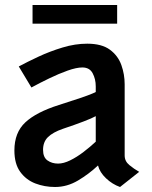

<svg xmlns="http://www.w3.org/2000/svg" viewBox="-20 -736 606 767"><path d="M200 11Q158 11 121 -3.2Q84 -17.5 60.8 -49.5Q37.5 -81.5 37.5 -135Q37.5 -206.5 81.2 -247.2Q125 -288 215 -316.5Q267 -333 305.5 -346Q344 -359 362.5 -368.5V-391Q362.5 -420 350.2 -443.2Q338 -466.5 309 -466.5Q285.5 -466.5 250.2 -454Q215 -441.5 176.8 -423Q138.5 -404.5 105.5 -386.5L55 -470.5Q88.5 -488.5 134 -509.8Q179.5 -531 229.8 -546.2Q280 -561.5 328.5 -561.5Q386.5 -561.5 419 -537.5Q451.5 -513.5 464.8 -476.2Q478 -439 478 -399.5V-115Q478 -92 496.5 -76.8Q515 -61.5 536 -49.5L459.5 11Q428.5 0 403.5 -23.8Q378.5 -47.5 371.5 -75Q335.5 -41 291.8 -15Q248 11 200 11ZM212 -82.5Q234 -82.5 260.5 -95.5Q287 -108.5 313.5 -128.8Q340 -149 362.5 -170V-272Q348.5 -264 314 -250.8Q279.5 -237.5 231.5 -221.5Q191 -207.5 171.5 -188.2Q152 -169 152 -137.5Q152 -107.5 169.8 -95Q187.5 -82.5 212 -82.5ZM110 -716H448V-641.5H110Z"/></svg>

Font: Junction SemiBold
Style: Regular
Weight: 600
Designer: Caroline Hadilaksono
Foundry: Caroline Hadilaksono, Tyler Finck, The League of Moveable Type
Version: Version 2.000; ttfautohint (v1.8.3)